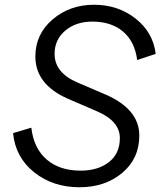

<svg xmlns="http://www.w3.org/2000/svg" viewBox="-20 -777 676 809"><path d="M315 12Q203 12 124 -51Q45 -114 35 -216L112 -239Q122 -152 176.5 -105Q231 -58 320 -58Q393 -58 439 -94Q485 -130 485 -195Q485 -266 391 -307L266 -361Q129 -421 129 -539Q129 -633 201.5 -695Q274 -757 376 -757Q477 -757 551 -699Q625 -641 636 -550L558 -524Q548 -602 498.5 -644Q449 -686 369 -686Q300 -686 255 -648Q210 -610 210 -550Q210 -471 305 -430L424 -379Q567 -317 567 -206Q567 -109 495 -48.5Q423 12 315 12Z"/></svg>

Font: Plus Jakarta Display Light
Style: Italic
Weight: 300
Italic angle: -12°
Designer: Gumpita Rahayu
Foundry: Tokotype Studio
Version: Version 1.000;hotconv 1.0.109;makeotfexe 2.5.65596